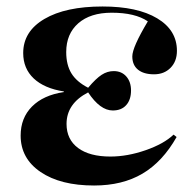

<svg xmlns="http://www.w3.org/2000/svg" viewBox="-20 -552 592 586"><path d="M267.1 14.2Q164.6 14.2 103.8 -27.1Q43 -68.4 43 -138.2Q43 -191.9 77.6 -226.8Q112.3 -261.7 174.8 -271V-272.9Q115.2 -282.2 83 -312.5Q50.8 -342.8 50.8 -390.1Q50.8 -456.1 115.5 -494.1Q180.2 -532.2 293 -532.2Q399.4 -532.2 459.7 -496.1Q520 -460 520 -397Q520 -364.7 500.5 -345Q481 -325.2 450.2 -325.2Q418.5 -325.2 401.1 -339.4Q383.8 -353.5 383.8 -379.9Q383.8 -407.7 431.2 -486.8Q392.6 -513.2 320.8 -513.2Q255.9 -513.2 219 -481Q182.1 -448.7 182.1 -393.1Q182.1 -354 198 -328.1Q213.9 -302.2 249 -284.2Q272.9 -312.5 290.3 -323.7Q307.6 -335 327.1 -335Q351.1 -335 365.5 -318.6Q379.9 -302.2 379.9 -275.9Q379.9 -247.6 365.2 -231.2Q350.6 -214.8 324.2 -214.8Q285.6 -214.8 249 -270Q183.1 -235.8 183.1 -173.8Q183.1 -126.5 218.3 -100.3Q253.4 -74.2 316.9 -74.2Q368.7 -74.2 424.3 -93.5Q480 -112.8 509.8 -141.1L519 -133.8Q476.1 -58.1 414.8 -22Q353.5 14.2 267.1 14.2Z"/></svg>

Font: Display Regular
Style: Bold
Weight: 700
Designer: Latin by Veronika Burian and Jose Scaglione. Greek by Irene Vlachou. Cyrillic by Vera Evstafieva.
Foundry: TypeTogether
Version: Version 3.002